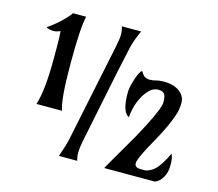

<svg xmlns="http://www.w3.org/2000/svg" viewBox="-105 -881 1151 1014"><g transform="rotate(15 470.5 -373.5)"><path d="M869.1 -166Q878.9 -140.6 878.9 -111.8Q878.9 -83 875 -67.9Q871.1 -52.7 863.8 -39.6Q847.7 -10.3 821.3 0H544.4Q550.3 -11.2 562.5 -32.2L663.1 -205.6L698.2 -271.5Q756.8 -383.8 756.8 -416.3Q756.8 -448.7 747.6 -461.2Q738.3 -473.6 714.1 -473.6Q689.9 -473.6 670.4 -456.3Q650.9 -439 635.7 -412.1Q605.5 -357.9 601.1 -293Q561.5 -310.5 561.5 -415Q561.5 -441.9 571.3 -474.6Q589.4 -538.1 605.5 -546.9Q618.2 -526.4 626 -521Q638.7 -512.7 655.8 -512.7Q672.9 -512.7 689.5 -517.6Q706.1 -522.5 733.2 -522.5Q760.3 -522.5 782.7 -515.6Q805.2 -508.8 820.3 -496.6Q849.6 -472.2 849.6 -437.3Q849.6 -402.3 838.4 -368.9Q827.1 -335.4 810.5 -299.8Q793.9 -264.2 774.4 -228.5L737.8 -162.1Q698.7 -88.9 698.7 -68.4Q698.7 -45.9 726.1 -44.4Q734.4 -43.9 750 -43.9Q765.6 -43.9 782.7 -52.7Q799.8 -61.5 814.5 -77.1Q838.4 -103 869.1 -166ZM397.5 -102.5Q390.6 -66.9 390.6 -43.9Q390.6 -21 397 0H296.9Q320.3 -65.9 327.6 -102.1L439 -638.7Q447.8 -681.6 447.8 -703.1Q447.8 -724.6 440.9 -747.1H545.9L537.6 -727.1Q519.5 -685.1 510.7 -647.9Q488.3 -547.4 476.1 -487.8ZM245.6 -747.1Q230 -683.1 230 -487.5Q230 -292 251 -234.4H111.3Q137.7 -314.9 137.7 -490.2V-548.3Q137.7 -615.2 134.8 -639.2Q115.2 -629.9 98.6 -629.9Q73.2 -629.9 58.1 -639.6Q107.9 -672.9 150.4 -718.3Q164.6 -733.4 173.8 -747.1Z"/></g></svg>

Font: Amarante
Style: Regular
Weight: 400
Designer: Karolina Lach
Foundry: Sorkin Type Co.
Version: Version 1.001